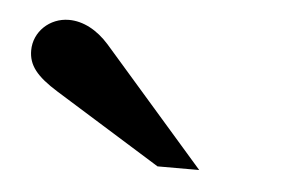

<svg xmlns="http://www.w3.org/2000/svg" viewBox="-29 -749 391 257"><g transform="rotate(5 166.5 -620.5)"><path d="M246 -528 109 -685C93 -703 74 -713 55 -713C29 -713 8 -693 8 -668C8 -648 19 -634 48 -616L190 -528Z"/></g></svg>

Font: STIXGeneral
Style: Bold
Weight: 700
Designer: MicroPress Inc., with final additions and corrections provided by Coen Hoffman, Elsevier (retired)
Version: Version 1.1.0